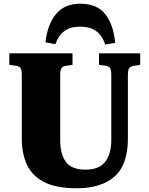

<svg xmlns="http://www.w3.org/2000/svg" viewBox="-20 -996 802 1030"><path d="M391 14Q280 14 215.5 -20Q151 -54 124 -113.5Q97 -173 97 -250V-594Q97 -620 90.5 -630.5Q84 -641 62 -644L30 -648V-710H369V-648L333 -643Q315 -640 309 -629.5Q303 -619 303 -593V-243Q303 -169 333.5 -127.5Q364 -86 438 -86Q513 -86 545 -129Q577 -172 577 -244V-594Q577 -621 570.5 -631Q564 -641 542 -644L511 -648V-710H732V-648L699 -643Q679 -640 672.5 -629.5Q666 -619 666 -591V-251Q666 -112 594.5 -49Q523 14 391 14ZM411 -976Q501 -976 545 -919.5Q589 -863 598 -766L545 -757Q526 -809 493.5 -831Q461 -853 410 -853Q358 -853 326 -830Q294 -807 277 -759L224 -769Q234 -863 279.5 -919.5Q325 -976 411 -976Z"/></svg>

Font: Literata 36pt ExtraBold
Style: Regular
Weight: 800
Designer: Latin by Veronika Burian and Jose Scaglione. Greek by Irene Vlachou. Cyrillic by Vera Evstafieva.
Foundry: TypeTogether
Version: Version 3.002